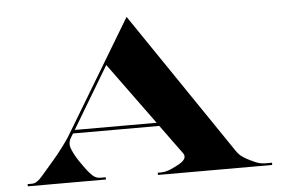

<svg xmlns="http://www.w3.org/2000/svg" viewBox="-51 -786 1261 857"><g transform="rotate(-5 580.0 -357.5)"><path d="M40 -10H60Q81 -10 104.8 -38Q128.5 -66 156.5 -98Q184.5 -130 206.5 -159.8Q228.5 -189.5 236.5 -202L545 -715L976 -80Q987 -63.5 996.5 -55.5Q1006 -47.5 1020 -39.5Q1036 -30.5 1059 -20.2Q1082 -10 1106 -10H1135V0H623V-10H635Q659 -10 682 -20.2Q705 -30.5 721 -39.5Q760.5 -62.5 743.5 -86.5L648 -217.5H261.5L250 -198.5Q236 -175.5 247 -148.5Q258 -121.5 276.5 -94Q297 -63.5 312.2 -44.5Q327.5 -25.5 340.5 -17Q344.5 -14.5 350.8 -12.2Q357 -10 368 -10H390V0H40ZM270.5 -232.5H637.5L436 -509Z"/></g></svg>

Font: Engraving CC
Style: Bold
Weight: 700
Designer: indestructible type*
Foundry: Cowboy Collective
Version: Version 1.000